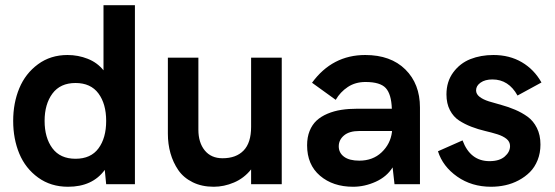

<svg xmlns="http://www.w3.org/2000/svg" viewBox="-20 -710 2139 740"><path d="M242.2 9.8Q175.8 9.8 127 -25.6Q78.1 -61 54.4 -117.9Q30.8 -174.8 30.8 -244.1Q30.8 -313 54.4 -369.9Q78.1 -426.8 126.5 -462.4Q174.8 -498 240.2 -498Q281.2 -498 318.1 -483.4Q355 -468.8 378.9 -439V-689.9H500V0H389.2L383.8 -55.2Q336.4 9.8 242.2 9.8ZM389.2 -244.1Q389.2 -309.6 359.4 -349.9Q329.6 -390.1 271 -390.1Q212.4 -390.1 182.1 -349.4Q151.9 -308.6 151.9 -244.1Q151.9 -179.2 181.9 -138.7Q211.9 -98.1 271 -98.1Q330.1 -98.1 359.6 -138.2Q389.2 -178.2 389.2 -244.1Z M803.7 9.8Q757.8 9.8 722.7 -7.6Q687.5 -24.9 667.2 -54.4Q647 -84 637 -119.4Q627 -154.8 627 -194.8V-487.8H744.6V-210Q744.6 -160.6 769 -130.4Q793.5 -100.1 837.9 -100.1Q890.1 -100.1 918.9 -129.9Q947.8 -159.7 947.8 -221.2V-487.8H1065.9V0H947.8V-57.1Q920.4 -22.9 881.8 -6.6Q843.3 9.8 803.7 9.8Z M1387.7 -498Q1485.8 -498 1542.2 -442.4Q1598.6 -386.7 1598.6 -295.9V0H1500.5L1493.2 -64.9Q1470.7 -28.8 1428 -9.5Q1385.3 9.8 1340.8 9.8Q1263.2 9.8 1213.4 -32.7Q1163.6 -75.2 1163.6 -149.9Q1163.6 -181.2 1173.3 -205.3Q1183.1 -229.5 1200.2 -245.4Q1217.3 -261.2 1242.2 -271.7Q1267.1 -282.2 1295.4 -286.6Q1323.7 -291 1357.9 -291H1490.2Q1488.3 -347.2 1466.8 -370.6Q1445.3 -394 1388.7 -394Q1349.6 -394 1320.6 -374.8Q1291.5 -355.5 1273.9 -325.2L1182.6 -391.1Q1260.7 -498 1387.7 -498ZM1364.7 -90.8Q1417 -90.8 1450.9 -123Q1484.9 -155.3 1490.7 -201.2V-205.1H1364.7Q1326.2 -205.1 1305.9 -188Q1285.6 -170.9 1285.6 -146Q1285.6 -121.1 1305.9 -106Q1326.2 -90.8 1364.7 -90.8Z M1872.6 9.8Q1797.9 9.8 1742.2 -29.3Q1686.5 -68.4 1668 -127L1762.7 -168.9Q1792.5 -88.9 1866.7 -88.9Q1904.8 -88.9 1925.3 -106.7Q1945.8 -124.5 1945.8 -147Q1945.8 -163.6 1932.4 -174.6Q1918.9 -185.5 1897.2 -192.4Q1875.5 -199.2 1849.4 -205.3Q1823.2 -211.4 1797.1 -221.4Q1771 -231.4 1749.3 -245.6Q1727.5 -259.8 1714.1 -285.4Q1700.7 -311 1700.7 -346.2Q1700.7 -395.5 1726.8 -430.9Q1752.9 -466.3 1793 -482.2Q1833 -498 1881.8 -498Q1943.8 -498 1991.2 -470.2Q2038.6 -442.4 2066.9 -392.1L1974.6 -341.8Q1940.4 -403.8 1877.9 -403.8Q1849.6 -403.8 1832.3 -391.6Q1814.9 -379.4 1814.9 -361.8Q1814.9 -347.2 1828.6 -336.7Q1842.3 -326.2 1864.3 -319.3Q1886.2 -312.5 1912.6 -305.4Q1939 -298.3 1965.3 -287.1Q1991.7 -275.9 2013.7 -260Q2035.6 -244.1 2049.3 -216.8Q2063 -189.5 2063 -152.8Q2063 -120.1 2052 -92.8Q2041 -65.4 2022.5 -46.9Q2003.9 -28.3 1979.2 -15.1Q1954.6 -2 1927.7 3.9Q1900.9 9.8 1872.6 9.8Z"/></svg>

Font: HK Grotesk Legacy
Style: Bold
Weight: 700
Designer: Alfredo Marco Pradil
Foundry: Hanken Design Co.
Version: Version 2.022;PS 002.022;hotconv 1.0.88;makeotf.lib2.5.64775